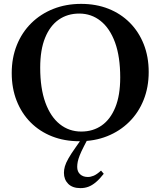

<svg xmlns="http://www.w3.org/2000/svg" viewBox="-20 -717 828 991"><path d="M399 -697Q476 -697 539.8 -671.8Q603.5 -646.5 650 -599.8Q696.5 -553 722 -488.5Q747.5 -424 747.5 -345.5Q747.5 -266.5 721.2 -201Q695 -135.5 646.8 -87.8Q598.5 -40 533.2 -14Q468 12 389.5 12Q312.5 12 248.5 -13.2Q184.5 -38.5 138 -85.2Q91.5 -132 66 -196.8Q40.5 -261.5 40.5 -340Q40.5 -418.5 66.8 -484Q93 -549.5 141.2 -597.2Q189.5 -645 255 -671Q320.5 -697 399 -697ZM399.5 -38Q460 -38 505 -69.5Q550 -101 575.2 -163Q600.5 -225 600.5 -317Q600.5 -424.5 573.8 -497.8Q547 -571 499.2 -609Q451.5 -647 389 -647Q328.5 -647 283.2 -615.5Q238 -584 212.8 -522Q187.5 -460 187.5 -368Q187.5 -261 214.2 -187.5Q241 -114 288.8 -76Q336.5 -38 399.5 -38ZM413.5 37.5Q399 65.5 391.5 84.8Q384 104 381.2 118Q378.5 132 378.5 144.5Q378.5 169 393.8 182.8Q409 196.5 433.5 196.5Q448 196.5 464 189.8Q480 183 501.5 163.5L515.5 180Q493.5 208 474.2 224Q455 240 436 247Q417 254 395.5 254Q354 254 332 231.8Q310 209.5 310 175Q310 159 314.8 142Q319.5 125 332.8 101.5Q346 78 370.5 43.5L412.5 -16.5H441.5Z"/></svg>

Font: Newsreader 36pt SemiBold
Style: Regular
Weight: 600
Designer: Hugues Gentile
Foundry: Production Type
Version: Version 1.003